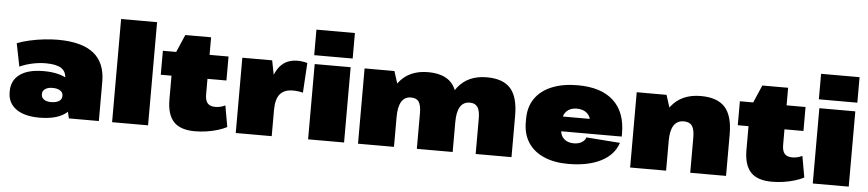

<svg xmlns="http://www.w3.org/2000/svg" viewBox="-45 -1073 6205 1372"><g transform="rotate(5 3057.5 -386.5)"><path d="M420 -216V-281Q420 -331 384.5 -354.5Q349 -378 273 -378Q227 -378 179 -368Q131 -358 86 -338L53 -503Q91 -518 141.5 -529.5Q192 -541 244.5 -547Q297 -553 344 -553Q516 -553 601 -485.5Q686 -418 686 -281V0H471ZM259 13Q152 13 92.5 -30Q33 -73 33 -150V-157Q33 -235 92.5 -278Q152 -321 262 -321Q376 -321 439.5 -278.5Q503 -236 503 -158V-151Q503 -73 439 -30Q375 13 259 13ZM333 -105Q369 -105 390 -118Q411 -131 411 -154V-160Q411 -181 391 -194Q371 -207 335 -207Q303 -207 283.5 -193.5Q264 -180 264 -159V-153Q264 -131 283 -118Q302 -105 333 -105Z M1039 -740V0H781V-740Z M1375 13Q1271 13 1223 -38.5Q1175 -90 1175 -198V-497L1248 -666H1433V-257Q1433 -213 1450.5 -193Q1468 -173 1506 -173Q1523 -173 1541 -177Q1559 -181 1577 -190L1604 -37Q1575 -22 1537 -10.5Q1499 1 1457.5 7Q1416 13 1375 13ZM1098 -540H1569V-368H1098Z M1668 -540H1882L1926 -317V0H1668ZM1874 -251Q1874 -401 1921.5 -477Q1969 -553 2063 -553Q2080 -553 2098 -550.5Q2116 -548 2134 -543L2121 -329Q2085 -338 2049 -338Q1986 -338 1956 -301.5Q1926 -265 1926 -188Z M2445 -540V0H2187V-540ZM2454 -786V-603H2178V-786Z M3389 -253Q3389 -311 3371.5 -336.5Q3354 -362 3316 -362Q3270 -362 3247 -325Q3224 -288 3224 -214L3141 -114V-190Q3141 -367 3213.5 -460Q3286 -553 3421 -553Q3538 -553 3592 -492Q3646 -431 3646 -298V0H3389ZM2545 -540H2759L2803 -401V0H2545ZM2967 -253Q2967 -311 2950.5 -336.5Q2934 -362 2894 -362Q2849 -362 2826 -325Q2803 -288 2803 -214L2720 -114V-190Q2720 -367 2792 -460Q2864 -553 3000 -553Q3116 -553 3170 -492Q3224 -431 3224 -298V0H2967Z M4053 13Q3952 13 3878 -19.5Q3804 -52 3765 -112.5Q3726 -173 3726 -258V-282Q3726 -367 3767.5 -427.5Q3809 -488 3887.5 -520.5Q3966 -553 4073 -553Q4241 -553 4329.5 -472Q4418 -391 4418 -238V-215H3937V-321H4216L4183 -281V-294Q4183 -336 4155.5 -361Q4128 -386 4081 -386Q4037 -386 4010 -361Q3983 -336 3983 -294V-228Q3983 -186 4009.5 -161.5Q4036 -137 4080 -137Q4115 -137 4138 -151.5Q4161 -166 4167 -187L4409 -169Q4380 -81 4287 -34Q4194 13 4053 13Z M4928 -253Q4928 -311 4910 -336.5Q4892 -362 4851 -362Q4803 -362 4779 -325Q4755 -288 4755 -214L4672 -114V-190Q4672 -367 4745.5 -460Q4819 -553 4956 -553Q5075 -553 5130 -492Q5185 -431 5185 -298V0H4928ZM4497 -540H4711L4755 -401V0H4497Z M5514 13Q5410 13 5362 -38.5Q5314 -90 5314 -198V-497L5387 -666H5572V-257Q5572 -213 5589.5 -193Q5607 -173 5645 -173Q5662 -173 5680 -177Q5698 -181 5716 -190L5743 -37Q5714 -22 5676 -10.5Q5638 1 5596.5 7Q5555 13 5514 13ZM5237 -540H5708V-368H5237Z M6065 -540V0H5807V-540ZM6074 -786V-603H5798V-786Z"/></g></svg>

Font: Pathway Extreme 28pt Black
Style: Regular
Weight: 900
Designer: Eduardo Rodriguez Tunni
Foundry: Eduardo Rodriguez Tunni
Version: Version 1.001;gftools[0.9.26]